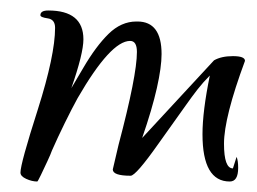

<svg xmlns="http://www.w3.org/2000/svg" viewBox="-20 -344 489 366"><path d="M51 2Q41 2 30 -3Q19 -8 19 -15Q19 -32 52 -135Q85 -239 85 -291Q85 -307 71 -309Q57 -311 57 -315Q57 -324 72 -324Q139 -324 139 -269Q139 -242 116 -176L139 -215Q163 -256 187 -279.5Q211 -303 240 -303H242Q288 -303 288 -241Q288 -216 279 -176Q270 -136 251 -81L388 -229Q402 -237 424 -237Q447 -237 447 -228Q407 -120 407 -70Q407 -23 424 -23L431 -45Q434 -38 434 -24Q434 2 418 2Q366 2 366 -88Q366 -110 369.5 -138Q373 -166 380 -200Q367 -187 356.5 -173.5Q346 -160 334 -143L282 -70Q239 -9 229 -9Q195 -9 195 -21Q195 -22 206 -68Q241 -200 241 -245Q241 -266 228 -266Q191 -266 128 -157Q117 -137 103.5 -109.5Q90 -82 79 -57Q77 -51 70.5 -37Q64 -23 58 -10.5Q52 2 51 2Z"/></svg>

Font: Qwigley
Style: Regular
Weight: 400
Designer: Robert E. Leuschke
Foundry: Robert E. Leuschke
Version: Version 1.010; ttfautohint (v1.8.3)